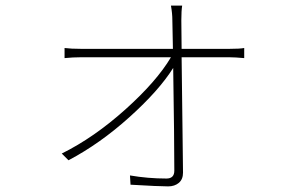

<svg xmlns="http://www.w3.org/2000/svg" viewBox="-20 -621 1040 684"><path d="M627 -447H798Q834 -447 850 -450V-414Q817 -417 797 -417H627Q628 -338 630 -172.5Q632 -7 632 -6Q632 18 617 30.5Q602 43 579 43Q547 43 445 37L443 4Q507 15 573 15Q601 15 601 -13Q601 -123 597 -379Q547 -299 441.5 -204Q336 -109 224 -50L200 -74Q315 -131 426.5 -231Q538 -331 589 -417H268Q240 -417 210 -414V-450Q233 -447 268 -447H596L594 -549Q594 -573 589 -601H629Q626 -583 626 -549Z"/></svg>

Font: Noto Sans Korean Thin
Style: Regular
Weight: 250
Designer: Ryoko NISHIZUKA  (kana & ideographs); Paul D. Hunt (Latin, Greek & Cyrillic); Wenlong ZHANG  (bopomofo); Sandoll Communi
Foundry: Adobe Systems Incorporated
Version: Version 1.0001;PS 1;hotconv 1.0.78;makeotf.lib2.5.61930